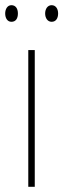

<svg xmlns="http://www.w3.org/2000/svg" viewBox="-32 -720 244 740"><path d="M-12 -668C-12 -651 -4 -636 12 -636C29 -636 37 -649 37 -668C37 -686 29 -700 12 -700C-4 -700 -12 -684 -12 -668ZM142 -668C142 -651 151 -636 167 -636C184 -636 192 -650 192 -668C192 -686 183 -700 167 -700C151 -700 142 -685 142 -668ZM102 0V-527H77V0Z"/></svg>

Font: Noto Sans Sinhala Condensed Thin
Style: Regular
Weight: 100
Width: 3
Designer: Jelle Bosma - Monotype Design Team
Foundry: Monotype Imaging Inc.
Version: Version 2.006